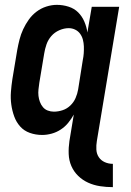

<svg xmlns="http://www.w3.org/2000/svg" viewBox="-20 -548 540 791"><path d="M445 223Q418 223 392 219Q366 215 343 204.5Q320 194 302 176.5Q284 159 274 136Q264 113 263 86.5Q262 60 266 33L284 -76Q274 -58 261 -42Q248 -26 230.5 -14.5Q213 -3 193 2.5Q173 8 154 8Q127 8 103 -0.5Q79 -9 63 -27Q47 -45 38.5 -68.5Q30 -92 26.5 -117.5Q23 -143 25 -169.5Q27 -196 31 -222L51 -342Q55 -364 60.5 -385.5Q66 -407 75.5 -427.5Q85 -448 98.5 -467Q112 -486 130.5 -500Q149 -514 171 -521Q193 -528 214 -528Q239 -528 262.5 -520.5Q286 -513 302 -497Q318 -481 327.5 -459Q337 -437 340 -414L358 -520H471L379 33Q376 51 377 68.5Q378 86 387 99.5Q396 113 411.5 120Q427 127 445 127ZM202 -88Q220 -88 238 -94Q256 -100 270 -113.5Q284 -127 291.5 -144.5Q299 -162 302 -180L321 -300Q324 -314 325 -328.5Q326 -343 325.5 -357Q325 -371 321.5 -384.5Q318 -398 310 -409Q302 -420 289.5 -426Q277 -432 263 -432Q244 -432 224.5 -423.5Q205 -415 191.5 -399.5Q178 -384 171.5 -365Q165 -346 162 -327L142 -207Q140 -193 138.5 -179.5Q137 -166 138.5 -153Q140 -140 144.5 -128Q149 -116 157 -106.5Q165 -97 177 -92.5Q189 -88 202 -88Z"/></svg>

Font: Iosevka Term Curly Oblique
Style: Bold
Weight: 700
Italic angle: -9°
Designer: Belleve Invis
Foundry: Belleve Invis
Version: Version 32.3.0